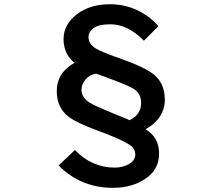

<svg xmlns="http://www.w3.org/2000/svg" viewBox="-20 -834 1040 910"><path d="M335 -123Q415.5 -39.6 523.9 -39.6Q564.9 -39.6 596.2 -59.6Q621.1 -75.7 621.1 -102.1Q621.1 -129.4 595.2 -147Q561 -169.9 479 -201.2L429.2 -220.2Q344.2 -252 308.1 -278.3Q249 -321.8 249 -401.4Q249 -489.7 333 -536.1Q281.2 -578.6 281.2 -648.9Q281.2 -718.3 345.2 -767.1Q407.2 -814 502 -814Q605.5 -814 689 -750Q710.9 -732.9 731 -710L662.1 -641.1Q585.9 -718.8 503.4 -718.8Q451.2 -718.8 428.2 -703.6Q399.4 -685.1 399.4 -658.7Q399.4 -625.5 434.6 -604Q457.5 -589.8 526.9 -564.9L563 -551.8Q649.4 -521 693.8 -492.2Q761.2 -448.7 761.2 -361.8Q761.2 -273.4 669.9 -221.2Q733.9 -183.1 733.9 -106.4Q733.9 -38.6 684.1 2Q617.7 56.2 515.1 56.2Q362.8 56.2 257.8 -49.8ZM436 -484.9Q405.8 -481 386.2 -458Q366.2 -435.1 366.2 -408.2Q366.2 -373 402.3 -349.1Q424.8 -334.5 501 -303.2L529.8 -291Q540.5 -286.6 553.2 -281.7Q580.6 -271 594.2 -264.2Q648.9 -291 648.9 -346.7Q648.9 -393.6 608.4 -416Q574.2 -434.6 479 -469.2Z"/></svg>

Font: FORM UDPGothic
Style: Bold
Weight: 700
Foundry: Pronama LLC
Version: Version 1.051